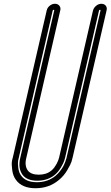

<svg xmlns="http://www.w3.org/2000/svg" viewBox="-20 -810 588 1020"><path d="M169 190Q97 190 65 146Q49 125 45 94Q41 63 43 49.5Q45 36 48 27L228 -754Q231 -769 244 -779.5Q257 -790 272 -790Q287 -790 295.5 -779.5Q304 -769 300 -754L120 28Q109 70 128 96Q145 118 186 118Q227 118 253 96Q262 89 269 79Q276 69 280.5 61Q285 53 288.5 44Q292 35 292.5 32Q293 29 294 27L474 -754Q478 -769 491 -779.5Q504 -790 519 -790Q528 -790 535.5 -785.5Q543 -781 546 -772.5Q549 -764 546 -754L366 26Q364 36 359.5 50Q355 64 337 94.5Q319 125 293 146Q241 190 169 190ZM260 -754 80 27Q78 34 76 45Q74 56 77 81.5Q80 107 93 124Q118 158 176 158Q234 158 275 124Q288 113 299 99Q310 85 316 73.5Q322 62 326.5 50Q331 38 332 33.5Q333 29 334 27V26L514 -754Q515 -758 511 -758Q507 -758 506 -754L326 27Q324 34 321 44.5Q318 55 304 79Q290 103 271 119Q233 150 178 150Q124 150 100 119Q74 83 88 27L268 -754Q269 -758 265 -758Q261 -758 260 -754Z"/></svg>

Font: Soda Fountain
Style: InlineOblique
Weight: 400
Version: Version 1.0